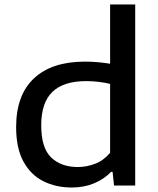

<svg xmlns="http://www.w3.org/2000/svg" viewBox="-20 -828 706 857"><path d="M300.5 9Q230 9 173.8 -19Q117.5 -47 84.8 -106.5Q52 -166 52 -260.5Q52 -404 131.8 -478.5Q211.5 -553 359.5 -553Q390 -553 418.8 -550.2Q447.5 -547.5 471.5 -543.5V-808H583.5V0H489L482.5 -61H476Q445 -28.5 400 -9.8Q355 9 300.5 9ZM327 -82.5Q366.5 -82.5 404.5 -97Q442.5 -111.5 471.5 -146V-453.5Q449.5 -459 421.8 -462.5Q394 -466 365 -466Q263.5 -466 213.8 -417.8Q164 -369.5 164 -269Q164 -167.5 208.5 -125Q253 -82.5 327 -82.5Z"/></svg>

Font: Encode Sans Exp Md
Style: Regular
Weight: 500
Width: 7
Designer: Multiple Designers
Foundry: Impallari Type
Version: Version 3.002; ttfautohint (v1.8.3) -l 8 -r 50 -G 200 -x 14 